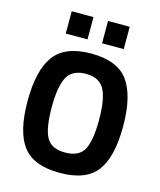

<svg xmlns="http://www.w3.org/2000/svg" viewBox="-131 -989 914 1095"><g transform="rotate(15 326.0 -442.0)"><path d="M369.1 -764.2V-896H497.1V-764.2ZM154.8 -764.2V-896H283.2V-764.2ZM107.4 -72.3Q43.9 -156.7 43.9 -336.9Q43.9 -517.1 107.4 -604.5Q170.9 -691.9 326.2 -691.9Q481.4 -691.9 544.4 -604.5Q607.9 -517.1 607.9 -336.9Q607.9 -156.7 544.4 -72.3Q481 12.2 326.2 12.2Q171.4 12.2 107.4 -72.3ZM326.2 -107.9Q407.2 -107.9 436.5 -160.6Q465.8 -213.9 465.8 -336.9Q465.8 -460 436 -516.1Q406.2 -572.3 326.2 -572.3Q246.1 -572.3 215.8 -516.1Q186 -460 186 -336.4Q186.5 -212.9 215.8 -160.2Q245.1 -107.4 326.2 -107.9Z"/></g></svg>

Font: TitilliumWeb-Bold
Style: Bold
Weight: 700
Version: Version 1.001;PS 57.000;hotconv 1.0.70;makeotf.lib2.5.55311